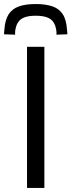

<svg xmlns="http://www.w3.org/2000/svg" viewBox="-64 -932 354 952"><path d="M70 0V-700H156V0ZM113 -912Q161 -912 194.5 -901Q228 -890 246.5 -862.5Q265 -835 268 -786Q269 -780 269.5 -774Q270 -768 270 -762L216 -760Q216 -764 216 -768Q216 -772 216 -775Q213 -803 202 -820.5Q191 -838 169 -846Q147 -854 113 -854Q79 -854 57.5 -846Q36 -838 25 -820.5Q14 -803 11 -776Q11 -772 11 -768Q11 -764 11 -760L-44 -762Q-44 -768 -43.5 -774.5Q-43 -781 -42 -787Q-39 -833 -21.5 -860.5Q-4 -888 29 -900Q62 -912 113 -912Z"/></svg>

Font: Georama ExtraCondensed Thin
Style: Regular
Weight: 400
Version: Version 1.001